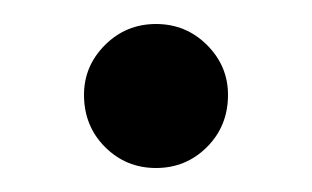

<svg xmlns="http://www.w3.org/2000/svg" viewBox="-20 -130 260 160"><path d="M110 10Q85 10 67.5 -7.5Q50 -25 50 -51Q50 -75 67.5 -92.5Q85 -110 110 -110Q135 -110 152.5 -92.5Q170 -75 170 -51Q170 -25 152.5 -7.5Q135 10 110 10Z"/></svg>

Font: Winky Sans Light
Style: Regular
Weight: 300
Designer: Simon Atzbach
Foundry: typofactur
Version: Version 1.205